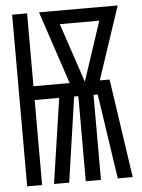

<svg xmlns="http://www.w3.org/2000/svg" viewBox="-53 -777 605 819"><g transform="rotate(-5 250.0 -367.5)"><path d="M30 0V-735H94V-423H249L145 -735H482L378 -423H420L482 0H418L364 -364H346V0H281V-364H263L210 0H145L199 -364H94V0ZM314 -423 398 -677H229Z"/></g></svg>

Font: Iosevka Custom
Style: Regular
Weight: 400
Monospace: yes
Designer: Belleve Invis
Foundry: Belleve Invis
Version: Version 32.5.0; ttfautohint (v1.8.4)